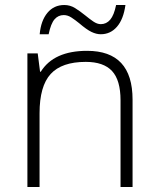

<svg xmlns="http://www.w3.org/2000/svg" viewBox="-20 -743 630 763"><path d="M459 0V-344.2Q459 -424.3 425.3 -460.7Q391.6 -497.1 320.8 -497.1Q225.6 -497.1 181.4 -449Q137.2 -400.9 137.2 -293V0H88.9V-530.8H129.9L139.2 -458H142.1Q193.8 -541 326.2 -541Q506.8 -541 506.8 -347.2V0ZM380.4 -606.9Q362.8 -606.9 343.8 -616Q324.7 -625 294.4 -650.9Q278.8 -663.6 263.9 -673.3Q249 -683.1 233.4 -683.1Q211.4 -683.1 196.8 -666.3Q182.1 -649.4 173.3 -606.9H137.7Q142.6 -661.1 168.5 -692.1Q194.3 -723.1 235.4 -723.1Q258.8 -723.1 278.3 -710.9Q297.9 -698.7 318.4 -682.1Q335 -668.5 350.6 -657.7Q366.2 -647 380.4 -647Q402.8 -647 418 -664.8Q433.1 -682.6 441.4 -723.1H478.5Q470.7 -666.5 444.8 -636.7Q418.9 -606.9 380.4 -606.9Z"/></svg>

Font: CAA NEO Sans Light
Style: Regular
Weight: 300
Version: Version 1.10